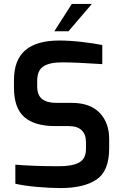

<svg xmlns="http://www.w3.org/2000/svg" viewBox="-20 -950 625 976"><path d="M58 -16V-113Q148 -105 281 -105Q348 -105 382.5 -124Q417 -143 417 -193V-228Q417 -267 395 -288Q373 -309 330 -309H261Q156 -309 103.5 -355Q51 -401 51 -504V-542Q51 -646 109 -695Q167 -744 281 -744Q333 -744 394.5 -737Q456 -730 500 -721V-624Q365 -633 295 -633Q232 -633 200.5 -612.5Q169 -592 169 -537V-512Q169 -467 193.5 -447Q218 -427 268 -427H345Q438 -427 486.5 -376.5Q535 -326 535 -243V-196Q535 -81 471 -37.5Q407 6 287 6Q233 6 167 0Q101 -6 58 -16ZM345 -930H447L328 -791H256Z"/></svg>

Font: Exo SemiBold
Style: Regular
Weight: 600
Designer: Natanael Gama
Foundry: Natanael Gama
Version: Version 1.500